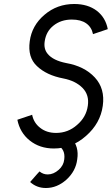

<svg xmlns="http://www.w3.org/2000/svg" viewBox="-20 -732 560 962"><path d="M337 -41 271 -3Q288 5 297 24Q305 41 302 66Q299 97 274 119Q248 142 219 142Q196 142 178 127Q178 127 166 140Q154 153 131 180Q164 210 210 210Q266 210 313 168Q360 125 367 66Q377 2 337 -41ZM352 -712Q266 -712 203 -658Q171 -631 152.5 -597.5Q134 -564 129 -525Q118 -445 165 -401Q213 -355 297 -339Q359 -327 394 -291Q428 -256 420 -202Q412 -145 366 -106Q321 -66 261 -66Q214 -66 182 -91Q149 -116 141 -157L67 -132Q80 -67 129 -28Q179 12 250 12Q340 12 411 -51Q483 -114 495 -202Q507 -288 455 -344Q403 -400 312 -416Q246 -429 219 -462Q198 -487 204 -525Q211 -574 247 -603Q285 -634 340 -634Q385 -634 412 -615Q439 -596 446 -561L520 -586Q509 -644 465 -678Q420 -712 352 -712Z"/></svg>

Font: Unageo
Style: Regular-Italic
Weight: 400
Designer: Richard Sepsi
Foundry: Richard Sepsi
Version: Version 2.000